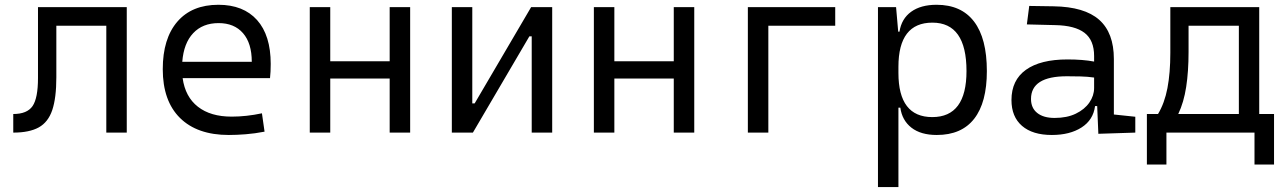

<svg xmlns="http://www.w3.org/2000/svg" viewBox="-20 -547 5313 792"><path d="M34.7 0V-76.7Q91.8 -76.7 114.3 -109.4Q136.7 -142.1 136.7 -225.1V-517.6H502.9V0H418.5V-440.9H212.4V-228.5Q212.4 -143.1 195.6 -93Q178.7 -43 139.9 -21.5Q101.1 0 34.7 0Z M923.8 9.8Q793.5 9.8 722.4 -60.5Q651.4 -130.9 651.4 -261.7Q651.4 -387.7 711.4 -457.5Q771.5 -527.3 880.9 -527.3Q983.9 -527.3 1040.3 -464.4Q1096.7 -401.4 1096.7 -283.2Q1096.7 -250.5 1093.8 -224.6H733.4Q744.1 -147.5 796.4 -106.7Q848.6 -65.9 935.5 -65.9Q996.1 -65.9 1060.5 -79.6L1071.3 -3.9Q1031.2 3.9 993.7 6.8Q956.1 9.8 923.8 9.8ZM731.9 -292H1018.6Q1018.6 -368.7 982.4 -410.2Q946.3 -451.7 881.8 -451.7Q815.9 -451.7 776.9 -410.2Q737.8 -368.7 731.9 -292Z M1587.4 0V-223.1H1342.3V0H1257.8V-517.6H1342.3V-294.4H1587.4V-517.6H1671.9V0Z M1843.8 0V-517.6H1928.2V-120.6H1938L2170.9 -517.6H2257.8V0H2173.3V-397H2163.6L1930.7 0Z M2759.3 0V-223.1H2514.2V0H2429.7V-517.6H2514.2V-294.4H2759.3V-517.6H2843.8V0Z M3064.9 0V-517.6H3425.3V-440.9H3149.4V0Z M3601.6 224.6V-517.6H3676.3L3685.1 -416.5H3690.4Q3698.7 -469.7 3738.5 -498.5Q3778.3 -527.3 3843.3 -527.3Q3945.3 -527.3 3998 -458Q4050.8 -388.7 4050.8 -253.9Q4050.8 -124 3998.5 -57.1Q3946.3 9.8 3844.2 9.8Q3778.3 9.8 3739.7 -20.3Q3701.2 -50.3 3693.8 -103H3686V224.6ZM3686 -246.1Q3686 -64 3825.7 -64Q3966.8 -64 3966.8 -253.9Q3966.8 -453.6 3826.2 -453.6Q3686 -453.6 3686 -271.5Z M4510.7 4.9 4505.9 -109.4H4497.1Q4489.7 -52.2 4441.4 -21.2Q4393.1 9.8 4318.8 9.8Q4239.3 9.8 4195.8 -27.8Q4152.3 -65.4 4152.3 -134.3Q4152.3 -216.3 4211.9 -259Q4271.5 -301.8 4383.3 -301.8Q4447.3 -301.8 4493.2 -293V-315.9Q4493.2 -381.3 4453.6 -411.6Q4414.1 -441.9 4332.5 -443.4L4215.8 -446.3L4225.6 -522.5L4326.2 -521Q4453.6 -519 4514.2 -465.3Q4574.7 -411.6 4574.7 -303.7V-74.7L4663.1 -65.4V0ZM4493.2 -227.1Q4466.3 -231 4437.7 -231.7Q4409.2 -232.4 4380.9 -232.4Q4232.9 -232.4 4232.9 -138.7Q4232.9 -101.6 4258.5 -81.1Q4284.2 -60.5 4330.1 -60.5Q4381.3 -60.5 4417.7 -78.1Q4454.1 -95.7 4473.6 -124Q4493.2 -152.3 4493.2 -184.1Z M4710.9 131.8V-76.7H4756.8Q4783.7 -121.1 4795.7 -183.6Q4807.6 -246.1 4807.6 -329.1V-517.6H5174.3V-76.7H5235.4V131.8H5154.8V0H4791.5V131.8ZM5090.3 -76.7V-440.9H4882.8V-332.5Q4882.8 -252 4873 -188.5Q4863.3 -125 4840.3 -76.7Z"/></svg>

Font: Cascadia Mono NF SemiLight
Style: Regular
Weight: 350
Monospace: yes
Designer: Aaron Bell
Foundry: Saja Typeworks
Version: Version 2404.023; ttfautohint (v1.8.4)